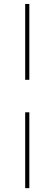

<svg xmlns="http://www.w3.org/2000/svg" viewBox="-20 -774 278 972"><path d="M107.5 -754H128.5V-370H107.5ZM107.5 -205.5H128.5V178.5H107.5Z"/></svg>

Font: Lato ExtraLight
Style: Italic
Weight: 275
Italic angle: -7°
Designer: Lukasz Dziedzic with Adam Twardoch and Botio Nikoltchev
Foundry: tyPoland Lukasz Dziedzic
Version: Version 2.015; 2015-08-06; http://www.latofonts.com/